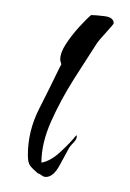

<svg xmlns="http://www.w3.org/2000/svg" viewBox="-20 -225 172 255"><path d="M41 10Q38 10 35.5 8Q33 6 30 5Q23 -1 20 -5Q17 -9 17 -19Q17 -51 32 -80.5Q47 -110 60 -137Q62 -139 61 -141.5Q60 -144 60 -146Q60 -155 67.5 -166.5Q75 -178 85 -189Q95 -200 101 -205Q107 -205 119 -203.5Q131 -202 131 -194Q131 -193 121 -182Q111 -171 109 -168Q96 -148 78.5 -120.5Q61 -93 48 -64Q35 -35 35 -9Q47 -11 60.5 -23.5Q74 -36 81 -45H82V-44Q82 -40 78 -36Q74 -32 72 -29Q68 -22 59.5 -6Q51 10 41 10Z"/></svg>

Font: Qwitcher Grypen
Style: Regular
Weight: 400
Designer: Robert E. Leuschke
Foundry: Robert E. Leuschke
Version: Version 1.100; ttfautohint (v1.8.3)